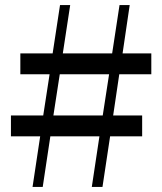

<svg xmlns="http://www.w3.org/2000/svg" viewBox="-20 -735 638 755"><path d="M341 0H383L413 -199H539V-281H425L449 -443H575V-525H462L490 -715H450L421 -525H227L256 -715H216L187 -525H60V-443H175L150 -281H23V-199H138L108 0H148L178 -199H371ZM190 -281 215 -443H409L384 -281Z"/></svg>

Font: GenKiMin2 TW SB
Style: Regular
Weight: 600
Version: Version 2.100;PS 2.1;hotconv 16.6.51;makeotf.lib2.5.65220 DE